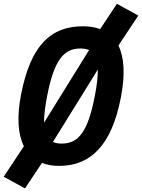

<svg xmlns="http://www.w3.org/2000/svg" viewBox="-54 -884 767 1037"><path d="M598.5 -356C623 -482 617 -575 585.5 -638L693 -800L577.5 -863.5L487 -727C459.5 -737 428.5 -742 393.5 -742C222 -742 112 -641.5 60 -374.5C36 -252.5 43 -158.5 75 -94L-34 70.5L81 133.5L172.5 -4C199.5 6.5 231 12 265.5 12C436.5 12 549 -100.5 598.5 -356ZM458 -365C420.5 -172 370 -108.5 279.5 -108.5C261 -108.5 245 -111 232 -117.5L474.5 -508.5C475 -471.5 469.5 -424.5 458 -365ZM184 -221.5C183.5 -258.5 189 -305.5 200.5 -365C238 -558.5 290 -622 379.5 -622C398 -622 414 -619.5 427 -613.5Z"/></svg>

Font: Monaspace Neon
Style: Bold Italic
Weight: 700
Italic angle: -11°
Designer: Riley Cran & the Lettermatic Team
Foundry: Lettermatic
Version: Version 1.200 (Monaspace Neon)